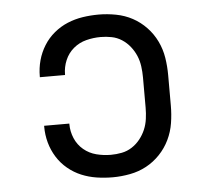

<svg xmlns="http://www.w3.org/2000/svg" viewBox="-44 -575 688 630"><g transform="rotate(-5 300.0 -260.0)"><path d="M303 8Q276 8 250 4Q224 0 200 -10Q176 -20 155.5 -37Q135 -54 121 -76.5Q107 -99 100 -124.5Q93 -150 93 -177V-180H176V-178Q176 -154 185.5 -131.5Q195 -109 213.5 -93.5Q232 -78 255.5 -72Q279 -66 303 -66Q321 -66 339 -69.5Q357 -73 372.5 -83Q388 -93 399.5 -107.5Q411 -122 418 -138.5Q425 -155 427.5 -173.5Q430 -192 430 -210V-310Q430 -328 427.5 -346.5Q425 -365 418 -381.5Q411 -398 399.5 -412.5Q388 -427 372.5 -437Q357 -447 339 -450.5Q321 -454 303 -454Q279 -454 255.5 -448Q232 -442 213.5 -426.5Q195 -411 185.5 -388.5Q176 -366 176 -342V-340H93V-343Q93 -370 100 -395.5Q107 -421 121 -443.5Q135 -466 155.5 -483Q176 -500 200 -510Q224 -520 250 -524Q276 -528 303 -528Q331 -528 360 -522.5Q389 -517 414 -503.5Q439 -490 459 -469Q479 -448 491.5 -422Q504 -396 508.5 -367.5Q513 -339 513 -310V-210Q513 -181 508.5 -152.5Q504 -124 491.5 -98Q479 -72 459 -51Q439 -30 414 -16.5Q389 -3 360 2.5Q331 8 303 8Z"/></g></svg>

Font: Iosevka HT Extended
Style: Regular
Weight: 400
Width: 7
Monospace: yes
Designer: Belleve Invis
Foundry: Belleve Invis
Version: Version 32.3.0; ttfautohint (v1.8.4)